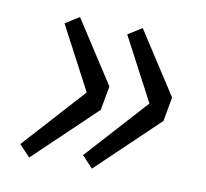

<svg xmlns="http://www.w3.org/2000/svg" viewBox="-52 -491 516 481"><g transform="rotate(10 206.0 -250.5)"><path d="M50.7 -66.6 22.9 -95.9 164.3 -252.2 79.5 -413.1 114.9 -435.4 217.7 -276.7 206.5 -215.3ZM210.3 -66.6 182.5 -95.9 323.9 -252.2 239 -413.1 274.5 -435.4 377.2 -276.7 366.1 -215.3Z"/></g></svg>

Font: Source Sans 3 VF
Style: Italic
Weight: 200
Italic angle: -11°
Designer: Paul D. Hunt
Foundry: Adobe Systems Incorporated
Version: Version 3.042;hotconv 1.0.118;makeotfexe 2.5.65603